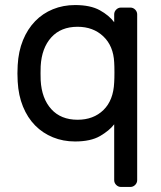

<svg xmlns="http://www.w3.org/2000/svg" viewBox="-20 -550 638 760"><path d="M277 10Q230 10 189.5 -6.5Q149 -23 119 -53.5Q89 -84 71 -128Q53 -172 50 -227Q49 -242 49 -259.5Q49 -277 50 -292Q53 -347 71 -391Q89 -435 119 -466Q149 -497 189.5 -513.5Q230 -530 277 -530Q338 -530 375 -509.5Q412 -489 432 -462V-493Q432 -504 440 -512Q448 -520 459 -520H496Q507 -520 515 -512Q523 -504 523 -493V163Q523 174 515 182Q507 190 496 190H459Q448 190 440 182Q432 174 432 163V-58Q413 -33 376 -11.5Q339 10 277 10ZM432 -303Q429 -368 389 -406Q349 -444 287 -444Q221 -444 183 -402Q145 -360 141 -288Q140 -260 141 -232Q145 -160 183 -118Q221 -76 287 -76Q350 -76 389.5 -114.5Q429 -153 432 -224Q433 -239 433 -263.5Q433 -288 432 -303Z"/></svg>

Font: Rubik
Style: Regular
Weight: 400
Designer: Hubert & Fischer
Foundry: Hubert & Fischer
Version: Version 1.002; ttfautohint (v1.6)